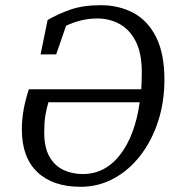

<svg xmlns="http://www.w3.org/2000/svg" viewBox="-20 -704 659 738"><path d="M290 14Q183 14 123.5 -42.5Q64 -99 64 -206Q64 -245 71 -283.5Q78 -322 91 -361H523Q524 -377 524.5 -393.5Q525 -410 525 -426Q525 -499 502 -544.5Q479 -590 440 -611.5Q401 -633 354 -633Q322 -633 291.5 -625.5Q261 -618 234 -605L196 -495H136L163 -627Q204 -651 252 -667.5Q300 -684 367 -684Q438 -684 493.5 -654Q549 -624 580.5 -560.5Q612 -497 612 -398Q612 -312 587.5 -237Q563 -162 519 -105.5Q475 -49 416.5 -17.5Q358 14 290 14ZM298 -35Q384 -35 441.5 -109Q499 -183 517 -311H166Q158 -283 154 -258Q150 -233 150 -195Q150 -136 170.5 -101Q191 -66 224.5 -50.5Q258 -35 298 -35Z"/></svg>

Font: Source Serif Pro
Style: Italic
Weight: 400
Italic angle: -12°
Designer: Frank Grießhammer
Foundry: Adobe Systems Incorporated
Version: Version 3.001;hotconv 1.0.111;makeotfexe 2.5.65597